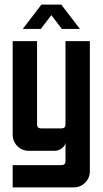

<svg xmlns="http://www.w3.org/2000/svg" viewBox="-20 -663 451 844"><path d="M162.1 -642.9H249.3L331.4 -535.7H252.1L205.7 -596.4L159.3 -535.7H80ZM35.7 -482.1H142.9V-116.4Q142.9 -98.6 160.7 -98.6H250Q267.9 -98.6 267.9 -116.4V-482.1H375V89.3Q375 119.3 354.3 140Q333.6 160.7 303.6 160.7H35.7V62.9H250Q267.9 62.9 267.9 45V-35.7Q265 -20 250.4 -10Q235.7 0 219.3 0H107.1Q77.1 0 56.4 -20.7Q35.7 -41.4 35.7 -71.4Z"/></svg>

Font: Aire Exterior
Style: Regular
Weight: 400
Width: 4
Designer: Jayvee Enaguas (HarvettFox96)
Version: 20190503.02